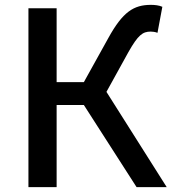

<svg xmlns="http://www.w3.org/2000/svg" viewBox="-20 -770 707 790"><path d="M418 -392 508 -555C548 -626 567 -640 600 -640C607 -640 618 -639 628 -635L648 -742C635 -748 617 -750 601 -750C530 -750 485 -721 426 -614L325 -432H213V-736H97V0H213V-338H325L542 0H666Z"/></svg>

Font: Source Han Sans KR Medium
Style: Regular
Weight: 500
Designer: Ryoko NISHIZUKA (kana & ideographs); Paul D. Hunt (Latin, Greek & Cyrillic); Wenlong ZHANG (bopomofo); Sandoll Communica
Foundry: Adobe Systems Incorporated
Version: Version 1.001;PS 1.001;hotconv 1.0.78;makeotf.lib2.5.61930